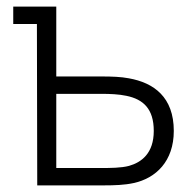

<svg xmlns="http://www.w3.org/2000/svg" viewBox="-20 -560 585 580"><path d="M92.5 0H294.5C325.5 0 356 -1 383.5 -7C451 -21.5 505 -73 505 -164.5C505 -266.5 445 -310 369 -323.5C345.5 -328 318 -329 286.5 -329H150V-540H20V-487.5H91.5ZM150 -52.5V-276.5H287C311.5 -276.5 339 -275.5 362 -270.5C413 -260 444.5 -231 444.5 -164.5C444.5 -96.5 407 -69.5 370 -59C346.5 -52.5 311.5 -52.5 287 -52.5Z"/></svg>

Font: Eudonet Light
Style: Regular
Weight: 300
Designer: Mikhail Sharanda
Foundry: Mikhail Sharanda
Version: Version 4.503;Glyphs 3.1.2 (3151)